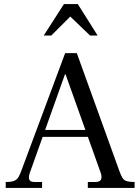

<svg xmlns="http://www.w3.org/2000/svg" viewBox="-20 -920 686 940"><path d="M8 0V-29Q35 -29 49 -34.5Q63 -40 71 -54Q79 -68 87 -91L299 -660H356L564 -84Q572 -61 579.5 -49Q587 -37 601 -33Q615 -29 639 -29V0H410V-29H447Q470 -29 475 -42Q480 -55 473 -74L301 -556H298L125 -71Q119 -52 123.5 -40.5Q128 -29 149 -29H186V0ZM182 -250 195 -284H405L417 -250ZM194 -746 293 -900H361L458 -746H421L324 -839L231 -746Z"/></svg>

Font: Frank Ruhl Libre
Style: Regular
Weight: 400
Designer: Yanek Iontef
Foundry: Fontef
Version: Version 6.004